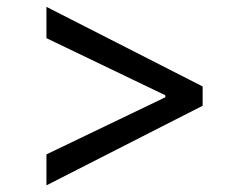

<svg xmlns="http://www.w3.org/2000/svg" viewBox="-20 -566 699 563"><path d="M574.2 -255.9 116.2 -22.5V-113.3L467.8 -282.2L464.8 -277.3V-291L467.8 -285.2L116.2 -454.1V-545.9L574.2 -312.5Z"/></svg>

Font: Inter V
Style: Weight 400 Optical size 14.0
Weight: 400
Designer: Rasmus Andersson
Foundry: rsms
Version: Version 4.000;git-4fc901f